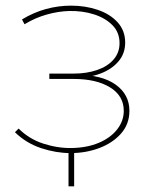

<svg xmlns="http://www.w3.org/2000/svg" viewBox="-20 -540 554 681"><path d="M230 3Q179 3 126 -14.5Q73 -32 33 -71L46 -84Q83 -47 134 -30.5Q185 -14 235 -15Q289 -16 330.5 -33.5Q372 -51 395.5 -81Q419 -111 419 -147Q419 -200 370.5 -230Q322 -260 241 -260H155V-279H242Q287 -279 324 -291.5Q361 -304 382.5 -328.5Q404 -353 404 -387Q404 -425 379 -450.5Q354 -476 313.5 -489Q273 -502 226 -501Q187 -500 146 -488.5Q105 -477 67 -454L58 -471Q99 -496 143 -508Q187 -520 232 -520Q283 -520 327 -505Q371 -490 397.5 -460.5Q424 -431 424 -389Q424 -350 400 -322Q376 -294 336 -279Q296 -264 247 -264L250 -275Q341 -275 390 -240Q439 -205 439 -147Q439 -100 409.5 -66.5Q380 -33 332.5 -15Q285 3 230 3ZM223 121V-10H243V121Z"/></svg>

Font: Montserrat Thin
Style: Regular
Weight: 100
Designer: Julieta Ulanovsky
Foundry: Julieta Ulanovsky
Version: Version 9.000